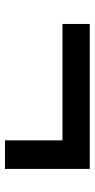

<svg xmlns="http://www.w3.org/2000/svg" viewBox="170 -644 372 753"><g transform="rotate(90 356.5 -268.0)"><path d="M531 -101V-326.5H74.5V-433.5H643V-101Z"/></g></svg>

Font: Encode Sans Expanded SemiBold
Style: Regular
Weight: 600
Width: 7
Designer: Multiple Designers
Foundry: Impallari Type
Version: Version 2.000